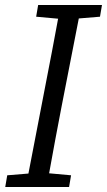

<svg xmlns="http://www.w3.org/2000/svg" viewBox="-20 -750 429 770"><path d="M125 -683 133 -730H389L381 -683L296 -676L227 -323Q214 -256 201.5 -189Q189 -122 177 -55L265 -47L257 0H1L9 -47L94 -54L163 -412Q176 -479 188.5 -544Q201 -609 213 -675Z"/></svg>

Font: Source Serif 4 SmText
Style: Italic
Weight: 400
Italic angle: -12°
Designer: Frank Grießhammer
Foundry: Adobe
Version: Version 4.005;hotconv 1.1.0;makeotfexe 2.6.0